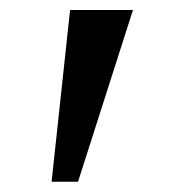

<svg xmlns="http://www.w3.org/2000/svg" viewBox="-20 -846 342 374"><path d="M239 -826.5 132 -492H80.5L116.5 -826.5Z"/></svg>

Font: Merriweather 28pt Medium
Style: Regular
Weight: 500
Version: Version 2.100